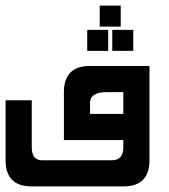

<svg xmlns="http://www.w3.org/2000/svg" viewBox="-20 -502 604 688"><path d="M421.9 0H209V-171.9Q209 -265.6 302.7 -265.6H515.6V72.3Q515.6 166 421.9 166H93.8Q0 166 0 72.3V-142.6H93.8V25.4Q93.8 72.3 130.9 72.3H380.9Q421.9 72.3 421.9 25.4ZM421.9 -171.9H362.3Q302.7 -171.9 302.7 -132.8V-93.8H421.9ZM292.5 -319.8V-395H367.7V-319.8ZM382.3 -319.8V-395H457.5V-319.8ZM337.4 -406.7V-481.9H412.6V-406.7Z"/></svg>

Font: Aswaq
Style: Regular
Weight: 400
Designer: Husham Jawad
Version: Version 1.000;November 3, 2021;FontCreator 14.0.0.2814 32-bi